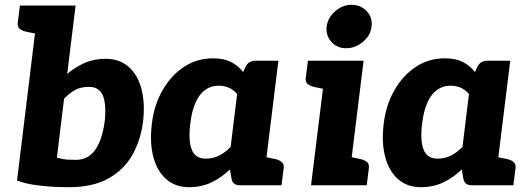

<svg xmlns="http://www.w3.org/2000/svg" viewBox="-20 -772 2211 800"><path d="M266 8Q236 8 198 6Q160 4 121 -2Q82 -8 51 -20L140 -749H295L260 -464Q293 -492 332 -509.5Q371 -527 420 -527Q478 -527 516 -493.5Q554 -460 569.5 -401Q585 -342 576 -264Q566 -188 531.5 -126.5Q497 -65 432 -28.5Q367 8 266 8ZM297 -106Q330 -106 354 -124Q378 -142 393.5 -177.5Q409 -213 416 -264Q424 -336 409 -373Q394 -410 351 -410Q317 -410 294.5 -398Q272 -386 247 -361L217 -115Q244 -108 259.5 -107Q275 -106 297 -106ZM160 -749 132 -631 89 -640Q71 -644 61.5 -652.5Q52 -661 54 -678L63 -749Z M768 8Q710 8 672 -26Q634 -60 618.5 -120Q603 -180 613 -258Q622 -334 657 -395.5Q692 -457 746 -493Q800 -529 868 -529Q912 -529 942 -514Q972 -499 993 -472L1003 -493Q1015 -519 1044 -519H1140L1076 0H980Q950 0 945 -26L938 -66Q903 -32 861 -12Q819 8 768 8ZM837 -111Q868 -111 893.5 -124Q919 -137 941 -160L968 -380Q952 -399 932.5 -407Q913 -415 891 -415Q859 -415 834.5 -397Q810 -379 794.5 -344Q779 -309 773 -258Q764 -186 779 -148.5Q794 -111 837 -111ZM1056 0 1085 -118 1128 -109Q1145 -105 1154.5 -96.5Q1164 -88 1162 -71L1153 0Z M1276 0 1340 -519H1495L1431 0ZM1411 0 1440 -118 1483 -109Q1500 -105 1509.5 -96.5Q1519 -88 1517 -71L1508 0ZM1360 -519 1331 -401 1288 -410Q1271 -414 1261.5 -422.5Q1252 -431 1254 -448L1263 -519ZM1422 -571Q1385 -571 1361 -597.5Q1337 -624 1341 -661Q1346 -699 1377 -725.5Q1408 -752 1444 -752Q1483 -752 1508 -725.5Q1533 -699 1528 -661Q1524 -624 1492 -597.5Q1460 -571 1422 -571Z M1734 8Q1676 8 1638 -26Q1600 -60 1584.5 -120Q1569 -180 1579 -258Q1588 -334 1623 -395.5Q1658 -457 1712 -493Q1766 -529 1834 -529Q1878 -529 1908 -514Q1938 -499 1959 -472L1969 -493Q1981 -519 2010 -519H2106L2042 0H1946Q1916 0 1911 -26L1904 -66Q1869 -32 1827 -12Q1785 8 1734 8ZM1803 -111Q1834 -111 1859.5 -124Q1885 -137 1907 -160L1934 -380Q1918 -399 1898.5 -407Q1879 -415 1857 -415Q1825 -415 1800.5 -397Q1776 -379 1760.5 -344Q1745 -309 1739 -258Q1730 -186 1745 -148.5Q1760 -111 1803 -111ZM2022 0 2051 -118 2094 -109Q2111 -105 2120.5 -96.5Q2130 -88 2128 -71L2119 0Z"/></svg>

Font: Aleo Black
Style: Italic
Weight: 900
Italic angle: -7°
Designer: Alessio Laiso
Foundry: Alessio Laiso
Version: Version 2.001;gftools[0.9.29]